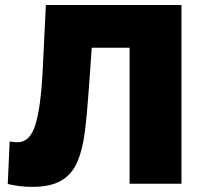

<svg xmlns="http://www.w3.org/2000/svg" viewBox="-20 -733 802 766"><path d="M108.5 12.5Q78.5 12.5 53.8 9Q29 5.5 11 1L18.5 -168.5Q40 -165.5 50 -165.5Q99.5 -165.5 121 -234.5Q142.5 -303.5 150 -446.5Q153 -510.5 156.5 -579Q160 -647.5 163 -713H704V0H497V-542.5H346Q343 -500 340 -456.5Q336.5 -412.5 333.5 -366.5Q327 -273 317.8 -202.2Q308.5 -131.5 287 -83.8Q265.5 -36 223.2 -11.8Q181 12.5 108.5 12.5Z"/></svg>

Font: Heraclito ExtraBold
Style: Regular
Weight: 800
Designer: Kostas Bartsokas (font) & Cristiano Sobral (main changes)
Foundry: Kostas Bartsokas (font) & Cristiano Sobral (main changes)
Version: Version 1.00;July 8, 2020;FontCreator 13.0.0.2655 64-bit